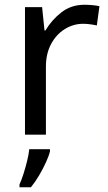

<svg xmlns="http://www.w3.org/2000/svg" viewBox="-20 -566 453 807"><path d="M335 -546Q350 -546 367.5 -544.5Q385 -543 398 -540L387 -459Q374 -462 358.5 -464Q343 -466 329 -466Q288 -466 252 -443.5Q216 -421 194.5 -380.5Q173 -340 173 -286V0H85V-536H157L167 -438H171Q197 -482 238 -514Q279 -546 335 -546ZM190 61V70Q186 88 173.5 115.5Q161 143 144.5 171Q128 199 110 221H62V209Q70 192 78.5 165.5Q87 139 94 110.5Q101 82 103 61Z"/></svg>

Font: Noto IKEA Latin
Style: Regular
Weight: 400
Designer: Monotype Design Team
Foundry: Monotype Imaging Inc.
Version: Version 1.0